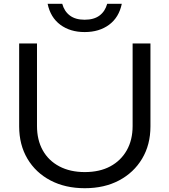

<svg xmlns="http://www.w3.org/2000/svg" viewBox="-20 -979 893 1012"><path d="M175 -315Q175 -241 205.5 -186.5Q236 -132 293 -102Q350 -72 427 -72Q505 -72 561 -102Q617 -132 648 -186.5Q679 -241 679 -315V-750H773V-313Q773 -216 729 -142.5Q685 -69 607.5 -28Q530 13 427 13Q324 13 246 -28Q168 -69 124.5 -142.5Q81 -216 81 -313V-750H175ZM231 -959H308Q319 -919 348.5 -897Q378 -875 426 -875Q475 -875 504.5 -897Q534 -919 545 -959H622Q607 -887 555 -848.5Q503 -810 426 -810Q350 -810 298 -848.5Q246 -887 231 -959Z"/></svg>

Font: Unbounded Light
Style: Regular
Weight: 300
Designer: Luke Prowse, Jean-Baptiste Morizot, Fátima Lázaro, Florian Runge
Foundry: NaN
Version: Version 1.700